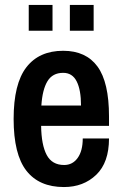

<svg xmlns="http://www.w3.org/2000/svg" viewBox="-20 -743 496 775"><path d="M238 12Q138 12 86.5 -54Q35 -120 35 -263Q35 -405 86.5 -471.5Q138 -538 235 -538Q327 -538 373.5 -474.5Q420 -411 420 -273V-235H146Q147 -158 168.5 -117.5Q190 -77 239 -77Q273 -77 293.5 -105.5Q314 -134 314 -184H420Q420 -87 368.5 -37.5Q317 12 238 12ZM147 -317H307Q307 -380 289.5 -414.5Q272 -449 235 -449Q192 -449 171.5 -415Q151 -381 147 -317ZM262 -619V-723H358V-619ZM96 -619V-723H192V-619Z"/></svg>

Font: Archivo Narrow SemiBold
Style: Regular
Weight: 600
Designer: Hector Gatti
Foundry: Omnibus-Type
Version: Version 3.002